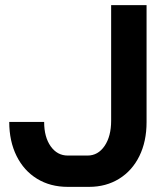

<svg xmlns="http://www.w3.org/2000/svg" viewBox="-20 -720 645 748"><path d="M16 -245H152Q152 -186 177.5 -150Q203 -114 244 -114H321Q362 -114 387.5 -151.5Q413 -189 413 -250V-700H551V-244Q551 -169 523 -112Q495 -55 444 -23.5Q393 8 327 8H244Q176 8 124.5 -23.5Q73 -55 44.5 -112.5Q16 -170 16 -245Z"/></svg>

Font: Bai Jamjuree
Style: Bold
Weight: 700
Designer: Katatrad Aksorn Co.,Ltd.
Foundry: Cadson Demak Co.,Ltd.
Version: Version 1.000; ttfautohint (v1.6)